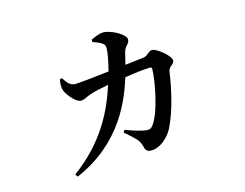

<svg xmlns="http://www.w3.org/2000/svg" viewBox="-90 -723 1181 927"><g transform="rotate(-15 500.0 -259.5)"><path d="M461 -87C509 -46 527 -30 534 -3C540 22 546 31 569 31C612 31 657 -8 678 -50C719 -133 741 -243 751 -314C755 -341 782 -342 782 -362C782 -386 719 -437 696 -437C679 -437 669 -415 648 -412L554 -401L569 -462C578 -493 598 -493 598 -517C598 -541 532 -579 491 -580C470 -580 445 -568 428 -560V-549C443 -543 461 -537 474 -528C484 -522 487 -515 487 -499C487 -478 477 -431 467 -391C389 -382 316 -374 297 -374C270 -374 257 -394 241 -418L230 -415C226 -393 225 -375 232 -357C242 -333 279 -289 302 -289C320 -289 334 -301 357 -308C377 -315 415 -323 448 -329C411 -213 346 -72 183 48L192 61C434 -43 507 -244 538 -343C583 -350 633 -357 665 -357C671 -357 674 -355 674 -348C674 -300 647 -140 603 -83C593 -70 586 -68 567 -70C548 -72 511 -83 468 -99Z"/></g></svg>

Font: Noto Serif CJK JP SemiBold
Style: Regular
Weight: 600
Designer: Ryoko NISHIZUKA 西塚涼子 (kana & ideographs); Frank Grießhammer (Latin, Greek & Cyrillic); Wenlong ZHANG 张文龙 (bopomofo); San
Foundry: Adobe
Version: Version 2.001;hotconv 1.1.0;makeotfexe 2.6.0